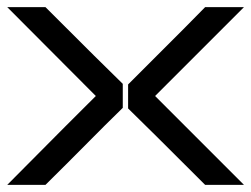

<svg xmlns="http://www.w3.org/2000/svg" viewBox="-27 -520 706 540"><path d="M550 0Q383.3 -166.7 333.3 -215V-282.5Q356.7 -305.8 492.5 -441.7L550 -500H659.2L409.2 -250L659.2 0ZM267.5 -166.7Q135 -33.3 100.8 0H-6.7Q197.5 -205.8 242.5 -250Q196.7 -295.8 -6.7 -500H100.8Q267.5 -333.3 318.3 -284.2V-216.7Z"/></svg>

Font: 0xA000
Style: Bold
Weight: 700
Version: Version 0.1